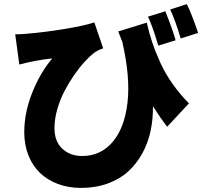

<svg xmlns="http://www.w3.org/2000/svg" viewBox="-20 -837 996 934"><path d="M943.9 -676.8 859 -649.9Q832.4 -739.3 807.9 -790.8L888.8 -817.1Q910.2 -774.9 943.9 -676.8ZM834.2 -641 750 -615.1Q721.2 -712.4 699.9 -756L784.1 -782Q819.2 -696 834.2 -641ZM555 -683.9 693.9 -726.9Q705.6 -675.8 720.5 -631Q735.4 -586.3 758.9 -534.3Q782.3 -482.2 818 -431.1Q853.7 -380 899.1 -334.2L793 -220.2Q765.3 -256 724.1 -320Q724.8 -257.5 712.5 -199.9Q700.3 -142.4 672.6 -91.6Q644.9 -40.8 604.4 -3.6Q563.9 33.7 504.8 55.4Q445.7 77.1 373.9 77.1Q313.6 77.1 262.6 58.2Q211.6 39.4 175.2 4.8Q138.8 -29.8 118.4 -80.8Q98 -131.7 98 -193.9Q98 -288.4 136.5 -385.5Q175.1 -482.6 234 -552.9Q150.6 -543.7 73.9 -523.1L54 -670.1Q84.9 -670.1 109 -672.9Q194.6 -679.7 292.8 -695.8Q391 -712 438.9 -728L481.9 -601.9Q456.3 -593.4 436.1 -578.8Q414.8 -561.8 390.1 -534.8Q365.4 -507.8 339.5 -470.2Q313.6 -432.5 292.6 -392Q271.7 -351.6 258.3 -304.3Q245 -257.1 245 -214.1Q245 -149.1 283 -113.6Q321 -78.1 380 -78.1Q469.1 -78.1 527.3 -145.8Q585.6 -213.4 600.1 -336.8Q614.7 -460.2 574.9 -633.9Q572.8 -638.5 555 -683.9Z"/></svg>

Font: Karasuma Gothic
Style: Black
Weight: 900
Designer: Rasmus Andersson / Ryoko Nishizuka
Foundry: Genbu
Version: Version 1.00